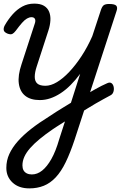

<svg xmlns="http://www.w3.org/2000/svg" viewBox="-23 -537 708 1061"><path d="M426 2Q446 -11 465 -22Q484 -33 502.5 -43.5Q521 -54 538 -62.5Q555 -71 569 -77Q584 -84 593 -77.5Q602 -71 605 -57.5Q608 -44 604 -30.5Q600 -17 589 -11Q570 -1 548.5 11Q527 23 505 35.5Q483 48 461 62Q439 76 417 89ZM139 504Q81 504 46.5 472Q12 440 12 391Q12 350 28.5 314Q45 278 75.5 243.5Q106 209 149.5 175Q193 141 248 107Q269 93 288.5 80.5Q308 68 328 56Q348 44 369 31L420 -129Q394 -94 367 -67Q340 -40 311.5 -21.5Q283 -3 254.5 6.5Q226 16 197 16Q146 16 116.5 -7.5Q87 -31 81 -75.5Q75 -120 96 -182L169 -406Q175 -423 170 -432.5Q165 -442 151 -442Q139 -442 126 -434.5Q113 -427 98.5 -410.5Q84 -394 64 -367Q54 -354 45 -349.5Q36 -345 19 -351Q-1 -359 -2.5 -371.5Q-4 -384 4 -398Q23 -431 47 -458Q71 -485 100.5 -501Q130 -517 166 -517Q200 -517 220 -505Q240 -493 248.5 -472Q257 -451 255.5 -424.5Q254 -398 245 -370L180 -170Q169 -137 169 -112.5Q169 -88 183 -75.5Q197 -63 228 -63Q258 -63 291.5 -83Q325 -103 359.5 -139.5Q394 -176 427 -226Q460 -276 487 -337L535 -483Q542 -503 551.5 -509Q561 -515 580 -515Q611 -515 619.5 -505.5Q628 -496 621 -476L389 236Q365 308 340 359.5Q315 411 285 443Q255 475 219 489.5Q183 504 139 504ZM153 427Q183 427 210 405.5Q237 384 261 341.5Q285 299 304 233L336 134Q324 141 313 148.5Q302 156 291 162.5Q280 169 269 177Q228 205 196.5 231Q165 257 143.5 281.5Q122 306 111.5 329.5Q101 353 101 377Q101 393 107 404Q113 415 125 421Q137 427 153 427Z"/></svg>

Font: Playwrite CZ
Style: Regular
Weight: 400
Designer: Veronika Burian, José Scaglione
Foundry: TypeTogether
Version: Version 1.002